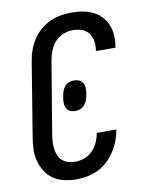

<svg xmlns="http://www.w3.org/2000/svg" viewBox="-85 -804 669 873"><g transform="rotate(-10 250.0 -367.5)"><path d="M198 8Q170 8 142.5 2Q115 -4 93 -18.5Q71 -33 56.5 -55.5Q42 -78 34.5 -104.5Q27 -131 28 -159.5Q29 -188 34 -217L90 -559Q94 -584 103 -608.5Q112 -633 126.5 -655Q141 -677 161.5 -694.5Q182 -712 205.5 -723Q229 -734 254.5 -738.5Q280 -743 305 -743Q330 -743 354.5 -739Q379 -735 401 -725Q423 -715 440 -698Q457 -681 466.5 -659Q476 -637 478.5 -612Q481 -587 477 -561L475 -551H385L386 -557Q389 -578 385.5 -598.5Q382 -619 370 -634.5Q358 -650 338.5 -656.5Q319 -663 297 -663Q276 -663 254 -654.5Q232 -646 216 -628.5Q200 -611 191.5 -589.5Q183 -568 179 -546L122 -204Q120 -188 119.5 -172Q119 -156 121.5 -141Q124 -126 130.5 -112.5Q137 -99 148.5 -89.5Q160 -80 175 -76Q190 -72 206 -72Q227 -72 248 -79.5Q269 -87 285.5 -103.5Q302 -120 311 -140.5Q320 -161 324 -182V-184H414V-181Q410 -156 400.5 -131.5Q391 -107 376.5 -85Q362 -63 342 -44Q322 -25 298 -13.5Q274 -2 248.5 3Q223 8 198 8ZM246 -299Q233 -299 223 -303.5Q213 -308 207 -317.5Q201 -327 200 -339Q199 -351 201 -363L204 -381Q206 -392 210.5 -402.5Q215 -413 223 -421.5Q231 -430 242 -433.5Q253 -437 263 -437Q276 -437 286.5 -432.5Q297 -428 303 -418.5Q309 -409 310 -397Q311 -385 309 -373L306 -355Q304 -344 299 -333.5Q294 -323 286 -314.5Q278 -306 267 -302.5Q256 -299 246 -299Z"/></g></svg>

Font: Iosevka Term Curly Md Obl
Style: Regular
Weight: 500
Italic angle: -9°
Designer: Belleve Invis
Foundry: Belleve Invis
Version: Version 32.3.0